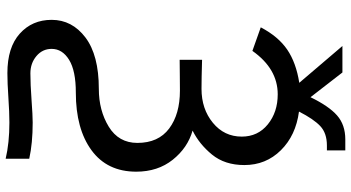

<svg xmlns="http://www.w3.org/2000/svg" viewBox="-290 -664 1193 652"><g transform="rotate(90 306.0 -337.5)"><path d="M46.9 83Q46.9 13.7 106.9 -31.7Q167 -77.1 281.2 -77.1Q354.5 -77.1 409.7 -110.8Q464.8 -144.5 464.8 -208Q464.8 -279.3 416 -315.9Q367.2 -352.5 287.1 -352.5Q268.6 -352.5 233.4 -352.1Q198.2 -351.6 182.6 -351.6V-427.7Q247.1 -425.8 281.2 -425.8Q349.6 -425.8 396.5 -464.4Q443.4 -502.9 443.4 -562.5Q443.4 -617.2 401.9 -650.9Q360.4 -684.6 299.8 -684.6Q212.9 -684.6 152.3 -598.6L72.3 -627Q103.5 -686.5 147.9 -716.8Q192.4 -747.1 260.7 -757.8L135.7 -904.3H225.6L309.6 -795.9Q339.8 -858.4 371.6 -886.2Q403.3 -914.1 453.1 -914.1H490.2V-851.6H473.6Q431.6 -851.6 407.7 -829.1Q383.8 -806.6 358.4 -756.8Q439.5 -746.1 489.7 -695.3Q540 -644.5 540 -571.3Q540 -504.9 504.4 -461.4Q468.8 -418 422.9 -395.5Q481.4 -378.9 522 -328.1Q562.5 -277.3 562.5 -204.1Q562.5 -105.5 489.7 -52.2Q417 1 293.9 1Q219.7 1 182.6 23.9Q145.5 46.9 145.5 83Q145.5 114.3 169.9 134.8Q194.3 155.3 228.5 155.3Q265.6 155.3 318.8 151.4Q372.1 147.5 395.5 147.5Q465.8 147.5 518.6 159.2V239.3Q464.8 226.6 395.5 226.6Q361.3 226.6 311.5 230Q261.7 233.4 227.5 233.4Q140.6 233.4 93.8 191.4Q46.9 149.4 46.9 83Z"/></g></svg>

Font: Gothic A1 Medium
Style: Regular
Weight: 500
Designer: HanYang I&C Co.,Ltd.
Foundry: HanYang I&C Co.,Ltd.
Version: Version 2.50